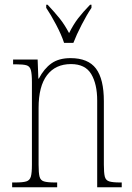

<svg xmlns="http://www.w3.org/2000/svg" viewBox="-20 -786 556 806"><path d="M31 0V-20H44Q76 -20 90.5 -24.5Q105 -29 109.5 -44.5Q114 -60 114 -95V-441Q114 -476 109.5 -492Q105 -508 91 -512Q77 -516 47 -516H35V-536H138L141 -456H143Q165 -498 196 -520Q227 -542 276 -542Q350 -542 383 -498Q416 -454 416 -361V-95Q416 -60 420 -44.5Q424 -29 438.5 -24.5Q453 -20 484 -20H491V0H388V-364Q388 -433 363 -475Q338 -517 278 -517Q213 -517 177.5 -470.5Q142 -424 142 -333V-95Q142 -60 146 -44.5Q150 -29 164.5 -24.5Q179 -20 211 -20H220V0ZM249 -606Q238 -640 215.5 -682.5Q193 -725 174 -753V-766H180Q210 -734 230.5 -708.5Q251 -683 270 -647Q288 -683 307.5 -708.5Q327 -734 358 -766H364V-753Q345 -725 323 -682.5Q301 -640 288 -606Z"/></svg>

Font: Noto Serif Condensed Thin
Style: Regular
Weight: 100
Width: 3
Designer: Monotype Design Team
Foundry: Monotype Imaging Inc.
Version: Version 2.013; ttfautohint (v1.8.4.7-5d5b)